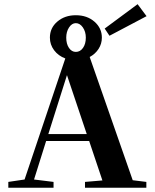

<svg xmlns="http://www.w3.org/2000/svg" viewBox="-20 -880 726 900"><path d="M493.2 -712.4 470.7 -746.1 625 -860.4 667 -804.2ZM19 0V-27.3L95.2 -38.6L286.1 -606Q253.4 -618.2 233.6 -644.5Q213.9 -670.9 213.9 -703.6Q213.9 -749 248.8 -778.8Q283.7 -808.6 335.4 -808.6Q388.2 -808.6 422.9 -778.3Q457.5 -748 457.5 -703.6Q457.5 -674.8 442.1 -650.9Q426.8 -627 400.4 -612.8L602.1 -35.2L666 -27.3V0H378.4V-27.3L460 -34.2L397.9 -219.2H196.3L139.6 -38.6L231 -27.3V0ZM335.4 -636.7Q356 -636.7 369.1 -655.5Q382.3 -674.3 382.3 -703.6Q382.3 -731.4 368.4 -751.5Q354.5 -771.5 335.4 -771.5Q316.9 -771.5 303.7 -751.5Q290.5 -731.4 290.5 -703.6Q290.5 -674.3 303.2 -655.5Q315.9 -636.7 335.4 -636.7ZM293.9 -527.8 206.5 -251.5H386.7Z"/></svg>

Font: Elstob SemiBold
Style: Regular
Weight: 600
Designer: Peter S. Baker
Version: Version 1.015